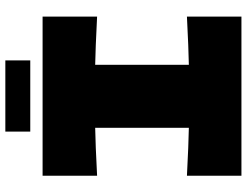

<svg xmlns="http://www.w3.org/2000/svg" viewBox="-120 -782 902 701"><g transform="rotate(-90 330.5 -431.0)"><path d="M621 -527Q502 -533 445 -534V-192Q503 -193 621 -199V0H40V-199Q155 -193 215 -192V-534Q155 -533 40 -527V-726H621ZM201 -771V-862H461V-771Z"/></g></svg>

Font: Dela Gothic One
Style: Regular
Weight: 400
Designer: aratakana
Foundry: aratakana
Version: Version 1.004